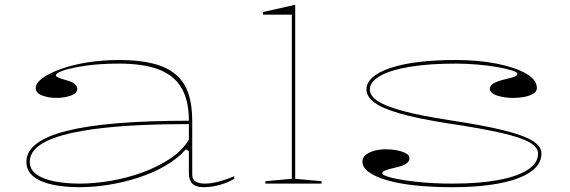

<svg xmlns="http://www.w3.org/2000/svg" viewBox="-20 -765 2376 800"><path d="M476 -515Q560 -515 618.5 -500Q677 -485 713 -454Q749 -423 765 -375Q781 -327 781 -262V-37Q781 -16 796 -8Q811 0 833 0Q860 0 893.5 -9Q927 -18 956 -31V-20Q938 -9 916 -1Q894 7 872 11Q850 15 828 15Q797 15 782 0.5Q767 -14 767 -43Q767 -76 767 -92.5Q767 -109 767 -118Q767 -127 767 -135L755 -143Q719 -103 667.5 -73.5Q616 -44 555.5 -24.5Q495 -5 432.5 5Q370 15 311 15Q250 15 199.5 4.5Q149 -6 119.5 -29.5Q90 -53 90 -91Q90 -177 257.5 -219.5Q425 -262 767 -262Q767 -344 737.5 -396.5Q708 -449 644 -474.5Q580 -500 476 -500Q399 -500 339.5 -491.5Q280 -483 246.5 -472Q213 -461 213 -451Q213 -446 223.5 -441.5Q234 -437 259 -430Q302 -418 302 -395Q302 -376 274.5 -366.5Q247 -357 215 -357Q183 -357 156 -367Q129 -377 129 -398Q129 -419 157 -439.5Q185 -460 233.5 -477.5Q282 -495 344.5 -505Q407 -515 476 -515ZM767 -248Q546 -248 398.5 -230.5Q251 -213 177.5 -178.5Q104 -144 104 -91Q104 -58 132.5 -38Q161 -18 208.5 -9Q256 0 311 0Q373 0 441 -11.5Q509 -23 573.5 -46.5Q638 -70 689 -104Q740 -138 767 -183Z M1210 -20 1320 -10V0H1086V-10L1196 -20V-704H1076V-715L1210 -745Z M1865 15Q1779 15 1709.5 7.5Q1640 0 1591 -14.5Q1542 -29 1516 -48.5Q1490 -68 1490 -92Q1490 -108 1503 -119Q1516 -130 1538.5 -136.5Q1561 -143 1588 -143Q1613 -143 1635 -138.5Q1657 -134 1671.5 -126Q1686 -118 1686 -105Q1686 -93 1673 -83.5Q1660 -74 1637 -69Q1601 -61 1587 -55.5Q1573 -50 1573 -43Q1573 -34 1613.5 -24Q1654 -14 1720.5 -7Q1787 0 1865 0Q1977 0 2057 -15Q2137 -30 2179.5 -58Q2222 -86 2222 -125Q2222 -151 2187 -171.5Q2152 -192 2069.5 -211Q1987 -230 1846 -251Q1719 -271 1645 -292.5Q1571 -314 1539 -338.5Q1507 -363 1507 -392Q1507 -448 1606 -481.5Q1705 -515 1880 -515Q1972 -515 2048.5 -500Q2125 -485 2171 -459Q2217 -433 2217 -398Q2217 -384 2202.5 -375Q2188 -366 2166 -361.5Q2144 -357 2119 -357Q2101 -357 2083.5 -359.5Q2066 -362 2052 -366.5Q2038 -371 2029.5 -378.5Q2021 -386 2021 -395Q2021 -420 2082 -434Q2113 -441 2124.5 -446Q2136 -451 2136 -457Q2136 -464 2113 -471.5Q2090 -479 2052.5 -485.5Q2015 -492 1970 -496Q1925 -500 1880 -500Q1767 -500 1686.5 -486.5Q1606 -473 1563.5 -448.5Q1521 -424 1521 -392Q1521 -367 1551.5 -345.5Q1582 -324 1654 -304Q1726 -284 1848 -265Q1994 -243 2078.5 -222Q2163 -201 2199.5 -178Q2236 -155 2236 -125Q2236 -92 2211 -66Q2186 -40 2138 -22Q2090 -4 2021 5.5Q1952 15 1865 15Z"/></svg>

Font: Kalnia Expanded Thin
Style: Regular
Weight: 250
Width: 7
Designer: Frida Medrano
Foundry: Frida Medrano
Version: Version 1.105